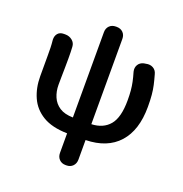

<svg xmlns="http://www.w3.org/2000/svg" viewBox="-156 -845 1128 1183"><g transform="rotate(20 407.5 -253.0)"><path d="M403 201Q377 201 361 184.5Q345 168 345 142V14Q245 12 184.5 -24.5Q124 -61 96.5 -122.5Q69 -184 69 -260V-393Q69 -426 68.5 -447Q68 -468 65 -498Q64 -523 77.5 -539Q91 -555 117 -555H127Q153 -555 172.5 -539Q192 -523 193 -498Q194 -486 194.5 -464Q195 -442 195 -421Q195 -395 194.5 -362.5Q194 -330 193.5 -299.5Q193 -269 193 -250Q193 -206 208.5 -170Q224 -134 257 -112.5Q290 -91 345 -90V-649Q345 -675 361 -691Q377 -707 403 -707H408Q434 -707 450 -691Q466 -675 466 -649V-90Q543 -93 584.5 -142.5Q626 -192 626 -304Q626 -341 623.5 -368.5Q621 -396 615.5 -422.5Q610 -449 600 -483Q594 -508 605.5 -527.5Q617 -547 642 -553L655 -555Q681 -561 701.5 -549.5Q722 -538 728 -513Q738 -478 744.5 -449Q751 -420 754 -387Q757 -354 757 -309Q757 -156 682 -72.5Q607 11 466 14V142Q466 168 450 184.5Q434 201 408 201Z"/></g></svg>

Font: Chiron GoRound TC SB
Style: Regular
Weight: 500
Designer: Ryoko NISHIZUKA 西塚涼子 (kana, bopomofo & ideographs); Paul D. Hunt (Latin, Greek & Cyrillic); Sandoll Communications 산돌커뮤니
Foundry: Adobe
Version: Version 1.000;hotconv 1.1.1;makeotfexe 2.6.0